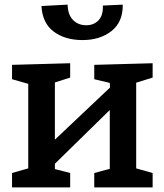

<svg xmlns="http://www.w3.org/2000/svg" viewBox="-20 -809 710 829"><path d="M639 -536V-474L568 -452V-82L639 -62V0H387V-62L454 -80V-334L217 -102V-79L283 -62V0H32V-62L102 -82V-447L32 -467V-529L283 -536V-474L217 -453V-206L455 -431L454 -451L387 -467V-529ZM159 -783 272 -789Q273 -745 295.5 -722.5Q318 -700 352 -700Q386 -700 406 -722Q426 -744 424 -785L510 -789Q511 -714 461.5 -675Q412 -636 336 -636Q261 -636 212 -672.5Q163 -709 159 -783Z"/></svg>

Font: Bitter Pro SemiBold
Style: Regular
Weight: 600
Designer: Sol Matas, and Bitter project Authors
Foundry: Sol Matas
Version: Version 1.010